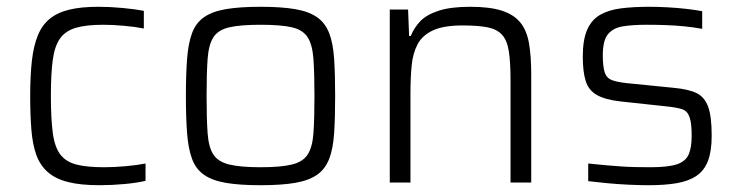

<svg xmlns="http://www.w3.org/2000/svg" viewBox="-20 -538 2177 566"><path d="M274 8Q217 8 180 -1.5Q143 -11 120.5 -31Q98 -51 87 -81.5Q76 -112 72.5 -155.5Q69 -199 69 -255Q69 -315 74 -359Q79 -403 91.5 -433.5Q104 -464 126.5 -482.5Q149 -501 184 -509.5Q219 -518 270 -518Q304 -518 341.5 -514.5Q379 -511 404 -506V-454Q379 -459 345.5 -462Q312 -465 284 -465Q234 -465 203.5 -456Q173 -447 157 -424.5Q141 -402 135.5 -361Q130 -320 130 -256Q130 -189 135.5 -147Q141 -105 157.5 -83Q174 -61 205 -53Q236 -45 287 -45Q316 -45 350 -48Q384 -51 409 -56V-5Q385 1 347 4.5Q309 8 274 8Z M748 8Q686 8 645.5 1Q605 -6 581 -23Q557 -40 546 -70Q535 -100 531.5 -145.5Q528 -191 528 -255Q528 -319 531.5 -364.5Q535 -410 546 -440Q557 -470 581 -487Q605 -504 645.5 -511Q686 -518 748 -518Q810 -518 850.5 -511Q891 -504 915 -487Q939 -470 950.5 -440Q962 -410 965 -364.5Q968 -319 968 -255Q968 -191 965 -145.5Q962 -100 950.5 -70Q939 -40 915 -23Q891 -6 850.5 1Q810 8 748 8ZM748 -45Q808 -45 840.5 -53Q873 -61 887 -82.5Q901 -104 904 -145.5Q907 -187 907 -255Q907 -322 904 -364Q901 -406 887 -428Q873 -450 840.5 -457.5Q808 -465 748 -465Q689 -465 656 -457.5Q623 -450 609 -428Q595 -406 592 -364Q589 -322 589 -255Q589 -187 592 -145.5Q595 -104 609 -82.5Q623 -61 656 -53Q689 -45 748 -45Z M1129 0V-510H1183L1186 -432H1191Q1201 -457 1219.5 -476Q1238 -495 1273.5 -506.5Q1309 -518 1366 -518Q1424 -518 1459.5 -506.5Q1495 -495 1514 -471.5Q1533 -448 1539.5 -410Q1546 -372 1546 -320V0H1485V-301Q1485 -355 1480 -387Q1475 -419 1460 -435.5Q1445 -452 1417 -457.5Q1389 -463 1344 -463Q1288 -463 1256.5 -448.5Q1225 -434 1211 -407.5Q1197 -381 1193.5 -344.5Q1190 -308 1190 -264V0Z M1893 8Q1866 8 1833.5 6.5Q1801 5 1769.5 2Q1738 -1 1714 -4V-56Q1742 -53 1765 -51Q1788 -49 1809 -47.5Q1830 -46 1851 -45.5Q1872 -45 1897 -45Q1951 -45 1976.5 -54Q2002 -63 2010.5 -83.5Q2019 -104 2019 -137Q2019 -176 2012.5 -193.5Q2006 -211 1991 -216Q1976 -221 1948 -224L1809 -239Q1764 -244 1739.5 -258Q1715 -272 1706.5 -299.5Q1698 -327 1698 -371Q1698 -421 1711 -450.5Q1724 -480 1749.5 -494.5Q1775 -509 1811.5 -513.5Q1848 -518 1894 -518Q1919 -518 1947 -516.5Q1975 -515 2002 -512Q2029 -509 2050 -505V-453Q2022 -458 1996 -460.5Q1970 -463 1943 -464Q1916 -465 1886 -465Q1846 -465 1817 -460.5Q1788 -456 1772.5 -437.5Q1757 -419 1757 -375Q1757 -342 1762.5 -325Q1768 -308 1783.5 -302Q1799 -296 1827 -293L1967 -279Q2010 -275 2033.5 -263.5Q2057 -252 2067.5 -223.5Q2078 -195 2078 -138Q2078 -92 2067 -63.5Q2056 -35 2033 -19.5Q2010 -4 1975 2Q1940 8 1893 8Z"/></svg>

Font: Saira Thin Light
Style: Regular
Weight: 300
Version: Version 1.101